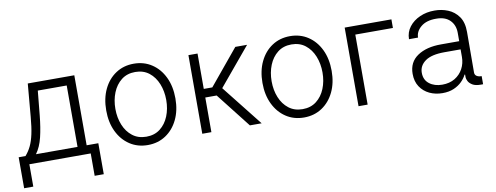

<svg xmlns="http://www.w3.org/2000/svg" viewBox="-60 -856 3388 1312"><g transform="rotate(-10 1634.0 -199.5)"><path d="M18.8 155.2V-59.7H66.1Q89.5 -86.3 105.3 -119Q121.1 -151.6 131.4 -199Q141.7 -246.4 147.7 -317.1L167.6 -545.5H490.4V-59.7H571.4V155.2H508.2V0H82.4V155.2ZM138.8 -59.7H427.2V-485.8H226.6L210.2 -317.1Q201.7 -231.5 186.1 -167.3Q170.5 -103 138.8 -59.7Z M903.4 11.4Q832.7 11.4 778.6 -24.5Q724.4 -60.4 693.9 -123.8Q663.4 -187.1 663.4 -270.2Q663.4 -354 693.9 -417.6Q724.4 -481.2 778.6 -517Q832.7 -552.9 903.4 -552.9Q974.1 -552.9 1028.2 -517Q1082.4 -481.2 1112.9 -417.6Q1143.5 -354 1143.5 -270.2Q1143.5 -187.1 1112.9 -123.8Q1082.4 -60.4 1028.2 -24.5Q974.1 11.4 903.4 11.4ZM903.4 -46.5Q960.2 -46.5 999.5 -77.1Q1038.7 -107.6 1059.3 -158.4Q1079.9 -209.2 1079.9 -270.2Q1079.9 -331.3 1059.3 -382.5Q1038.7 -433.6 999.5 -464.5Q960.2 -495.4 903.4 -495.4Q846.9 -495.4 807.5 -464.5Q768.1 -433.6 747.5 -382.5Q726.9 -331.3 726.9 -270.2Q726.9 -209.2 747.5 -158.4Q768.1 -107.6 807.5 -77.1Q846.9 -46.5 903.4 -46.5Z M1282.3 0V-545.5H1345.5V-300.1H1404.8L1607.6 -545.5H1689.3L1470.5 -283L1694.2 0H1612.6L1424.4 -240.4H1345.5V0Z M1987.6 11.4Q1916.9 11.4 1862.7 -24.5Q1808.6 -60.4 1778.1 -123.8Q1747.5 -187.1 1747.5 -270.2Q1747.5 -354 1778.1 -417.6Q1808.6 -481.2 1862.7 -517Q1916.9 -552.9 1987.6 -552.9Q2058.2 -552.9 2112.4 -517Q2166.5 -481.2 2197.1 -417.6Q2227.6 -354 2227.6 -270.2Q2227.6 -187.1 2197.1 -123.8Q2166.5 -60.4 2112.4 -24.5Q2058.2 11.4 1987.6 11.4ZM1987.6 -46.5Q2044.4 -46.5 2083.6 -77.1Q2122.9 -107.6 2143.5 -158.4Q2164.1 -209.2 2164.1 -270.2Q2164.1 -331.3 2143.5 -382.5Q2122.9 -433.6 2083.6 -464.5Q2044.4 -495.4 1987.6 -495.4Q1931.1 -495.4 1891.7 -464.5Q1852.3 -433.6 1831.7 -382.5Q1811.1 -331.3 1811.1 -270.2Q1811.1 -209.2 1831.7 -158.4Q1852.3 -107.6 1891.7 -77.1Q1931.1 -46.5 1987.6 -46.5Z M2690.7 -545.5V-485.8H2429.7V0H2366.5V-545.5Z M2948.2 11.7Q2898.8 11.7 2858.1 -7.6Q2817.5 -27 2793.1 -63.9Q2768.8 -100.9 2768.8 -153.1Q2768.8 -234.4 2831.3 -276.5Q2893.8 -318.5 2995.4 -318.2H3121.1V-376.4Q3121.1 -430.4 3087.5 -463.8Q3054 -497.2 2991.8 -496.8Q2924.4 -497.2 2886.4 -465.4Q2848.4 -433.6 2848.4 -391.3L2785.5 -391Q2785.9 -439.6 2814.1 -476.2Q2842.3 -512.8 2889 -533.4Q2935.7 -554 2990.8 -553.6Q3039.1 -554 3083.5 -536Q3127.8 -518.1 3156.4 -478Q3185 -437.9 3184.7 -370.7L3183.6 -89.8Q3183.6 -73.2 3196.4 -64.8Q3209.2 -56.5 3228.7 -56.5H3230.8V0H3214.8Q3177.9 0 3157.5 -12.4Q3137.1 -24.9 3129.1 -40.8Q3121.1 -56.8 3121.1 -67.8V-86.6H3117.2Q3106.2 -63.2 3083.6 -40.5Q3061.1 -17.8 3027.3 -3Q2993.6 11.7 2948.2 11.7ZM2956.3 -45.5Q3007.1 -45.5 3043.9 -67.6Q3080.6 -89.8 3100.7 -127.1Q3120.7 -164.4 3120.7 -209.2V-261.4H3008.5Q2918.7 -261.4 2875.2 -230.3Q2831.7 -199.2 2831.7 -149.5Q2831.7 -100.1 2867.2 -72.8Q2902.7 -45.5 2956.3 -45.5Z"/></g></svg>

Font: Inter Zeller Light
Style: Regular
Weight: 300
Designer: Rasmus Andersson; Joe Bland
Foundry: zeller
Version: Version 3.015;git-dec3a8cb1